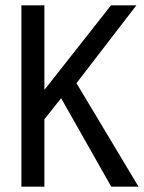

<svg xmlns="http://www.w3.org/2000/svg" viewBox="-20 -714 540 718"><path d="M266 -403 498 -16H396L209 -346H208L146 -268V-16H60V-694H146V-379H147L395 -694H490Z"/></svg>

Font: D2Coding
Style: Regular
Weight: 400
Monospace: yes
Designer: Yong-Rak Park; Jeong-Hwan Yoon; Sang-Min Lee;
Foundry: NHN Corporation
Version: Version 1.3.2; Build 20180524